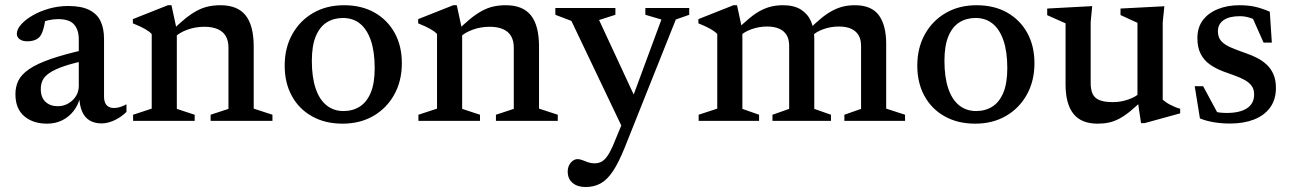

<svg xmlns="http://www.w3.org/2000/svg" viewBox="-20 -474 5064 753"><path d="M321 -281 323 -238Q266 -226.5 230 -214Q194 -201.5 174.2 -188Q154.5 -174.5 147.2 -159.2Q140 -144 140 -125Q140 -91.5 158.5 -74.5Q177 -57.5 206.5 -57.5Q229.5 -57.5 248.2 -68.5Q267 -79.5 278 -97.2Q289 -115 289 -136.5V-319.5Q289 -357 270.5 -378Q252 -399 208 -399Q190.5 -399 171.5 -395Q152.5 -391 135 -383.5L160 -412Q157.5 -393 154.2 -377.5Q151 -362 147 -350.8Q143 -339.5 137.5 -332Q129.5 -321.5 116.2 -316.8Q103 -312 87.5 -312Q68 -312 57 -320.2Q46 -328.5 46 -341.5Q46 -359 62.8 -378Q79.5 -397 108 -413.5Q136.5 -430 172.5 -440.2Q208.5 -450.5 247.5 -450.5Q299 -450.5 330 -435Q361 -419.5 374.5 -390.8Q388 -362 388 -321.5V-95.5Q388 -80.5 392.5 -70.5Q397 -60.5 405.8 -55.5Q414.5 -50.5 427.5 -50.5Q438.5 -50.5 451 -54.2Q463.5 -58 476 -65V-35Q453 -13 427.2 -1.5Q401.5 10 378.5 10Q350.5 10 331 -2Q311.5 -14 301.8 -37.2Q292 -60.5 291 -92.5L295 -96Q287.5 -63 268.8 -39Q250 -15 223.5 -2Q197 11 165 11Q109 11 74.8 -18.5Q40.5 -48 40.5 -104.5Q40.5 -134 52.2 -158Q64 -182 94.5 -203Q125 -224 180 -243Q235 -262 321 -281Z M673.5 -356V-47L743.5 -24V0H502V-24L575 -48V-340.5Q566 -350.5 549 -360.2Q532 -370 501 -382.5V-399L638.5 -453.5H652.5ZM806 -24 876 -47V-287Q876 -313.5 865.8 -331.8Q855.5 -350 834.2 -359.5Q813 -369 781.5 -369Q745.5 -369 714 -357.2Q682.5 -345.5 666 -328.5L648 -347.5Q680 -379.5 705.2 -400Q730.5 -420.5 752.8 -432.2Q775 -444 797.5 -448.8Q820 -453.5 845 -453.5Q911.5 -453.5 943.2 -413.8Q975 -374 975 -291V-48L1048.5 -24V0H806Z M1327 -38.5Q1363.5 -38.5 1391 -56Q1418.5 -73.5 1434 -110.5Q1449.5 -147.5 1449.5 -206.5Q1449.5 -271.5 1434.5 -315.2Q1419.5 -359 1392 -381.2Q1364.5 -403.5 1325 -403.5Q1289 -403.5 1261.5 -386.2Q1234 -369 1218.5 -331.8Q1203 -294.5 1203 -235.5Q1203 -171.5 1217.8 -127.5Q1232.5 -83.5 1260.5 -61Q1288.5 -38.5 1327 -38.5ZM1323.5 11Q1255 11 1203.8 -17.8Q1152.5 -46.5 1124.5 -97.8Q1096.5 -149 1096.5 -216.5Q1096.5 -286 1126.2 -339.5Q1156 -393 1208.2 -423.2Q1260.5 -453.5 1329 -453.5Q1398 -453.5 1448.8 -424.8Q1499.5 -396 1527.8 -345Q1556 -294 1556 -226Q1556 -156.5 1526.2 -103Q1496.5 -49.5 1444.2 -19.2Q1392 11 1323.5 11Z M1792.5 -356V-47L1862.5 -24V0H1621V-24L1694 -48V-340.5Q1685 -350.5 1668 -360.2Q1651 -370 1620 -382.5V-399L1757.5 -453.5H1771.5ZM1925 -24 1995 -47V-287Q1995 -313.5 1984.8 -331.8Q1974.5 -350 1953.2 -359.5Q1932 -369 1900.5 -369Q1864.5 -369 1833 -357.2Q1801.5 -345.5 1785 -328.5L1767 -347.5Q1799 -379.5 1824.2 -400Q1849.5 -420.5 1871.8 -432.2Q1894 -444 1916.5 -448.8Q1939 -453.5 1964 -453.5Q2030.5 -453.5 2062.2 -413.8Q2094 -374 2094 -291V-48L2167.5 -24V0H1925Z M2476.5 -79 2422.5 30.5 2221 -392 2158 -416V-442.5H2393.5V-416L2329.5 -395.5ZM2276.5 259.5Q2245 259.5 2225.8 243.5Q2206.5 227.5 2206.5 199Q2206.5 184.5 2212.2 173.5Q2218 162.5 2227 156.2Q2236 150 2245 150Q2254.5 150 2264.5 154.2Q2274.5 158.5 2286.2 162.5Q2298 166.5 2311.5 166.5Q2326 166.5 2337.8 160.8Q2349.5 155 2360.2 140.5Q2371 126 2382.5 100.5L2434.5 -25L2457 -81L2574 -397.5L2511 -416V-442.5H2683V-416L2630.5 -397.5L2431 102.5Q2406.5 163.5 2383.8 197.5Q2361 231.5 2335.2 245.5Q2309.5 259.5 2276.5 259.5Z M2891.5 -356V-47L2957 -24V0H2720V-24L2793 -48V-340.5Q2784 -350.5 2767 -360.2Q2750 -370 2719 -382.5V-399L2856.5 -453.5H2870.5ZM3173.5 -322.5V-47L3239 -24V0H3009.5V-24L3075 -47V-294Q3075 -320 3064.8 -336.8Q3054.5 -353.5 3035 -361.8Q3015.5 -370 2988.5 -370Q2957 -370 2927.5 -359.5Q2898 -349 2883 -333L2866 -354Q2896 -383.5 2919.8 -403Q2943.5 -422.5 2964.5 -433.2Q2985.5 -444 3006.5 -448.8Q3027.5 -453.5 3051 -453.5Q3094.5 -453.5 3121.5 -436.2Q3148.5 -419 3161 -389.5Q3173.5 -360 3173.5 -322.5ZM3455.5 -302V-48L3529.5 -24V0H3291.5V-24L3357 -47V-294Q3357 -320.5 3346.5 -337Q3336 -353.5 3316.8 -361.8Q3297.5 -370 3270 -370Q3238.5 -370 3209 -359.5Q3179.5 -349 3164.5 -332.5L3147.5 -353.5Q3177.5 -383.5 3201.2 -402.8Q3225 -422 3246.2 -433Q3267.5 -444 3288.2 -448.8Q3309 -453.5 3333 -453.5Q3397.5 -453.5 3426.5 -414.5Q3455.5 -375.5 3455.5 -302Z M3808 -38.5Q3844.5 -38.5 3872 -56Q3899.5 -73.5 3915 -110.5Q3930.5 -147.5 3930.5 -206.5Q3930.5 -271.5 3915.5 -315.2Q3900.5 -359 3873 -381.2Q3845.5 -403.5 3806 -403.5Q3770 -403.5 3742.5 -386.2Q3715 -369 3699.5 -331.8Q3684 -294.5 3684 -235.5Q3684 -171.5 3698.8 -127.5Q3713.5 -83.5 3741.5 -61Q3769.5 -38.5 3808 -38.5ZM3804.5 11Q3736 11 3684.8 -17.8Q3633.5 -46.5 3605.5 -97.8Q3577.5 -149 3577.5 -216.5Q3577.5 -286 3607.2 -339.5Q3637 -393 3689.2 -423.2Q3741.5 -453.5 3810 -453.5Q3879 -453.5 3929.8 -424.8Q3980.5 -396 4008.8 -345Q4037 -294 4037 -226Q4037 -156.5 4007.2 -103Q3977.5 -49.5 3925.2 -19.2Q3873 11 3804.5 11Z M4257.5 -149.5Q4257.5 -121.5 4265.5 -105Q4273.5 -88.5 4292.8 -81Q4312 -73.5 4345 -73.5Q4376 -73.5 4405.8 -84Q4435.5 -94.5 4451 -110.5L4468.5 -89Q4438.5 -59 4414.8 -39.5Q4391 -20 4370.5 -9Q4350 2 4329.5 6.5Q4309 11 4285 11Q4220.5 11 4189.8 -27.8Q4159 -66.5 4159 -143.5V-382.5L4087 -414.5V-440.5L4263.5 -450L4257.5 -387.5ZM4455 9 4441 -85.5V-384.5L4374.5 -415V-440.5L4546.5 -449.5L4540 -386.5V-83Q4545 -78.5 4553 -73Q4561 -67.5 4570.8 -62.5Q4580.5 -57.5 4590.2 -53.5Q4600 -49.5 4608.5 -47.5V-29.5L4468.5 9Z M4841 -453.5Q4874 -453.5 4900.8 -447.8Q4927.5 -442 4960 -428L4968 -307H4935.5L4881.5 -428.5L4924.5 -384Q4903 -397.5 4883 -404Q4863 -410.5 4842 -410.5Q4801 -410.5 4778.8 -395Q4756.5 -379.5 4756.5 -351.5Q4756.5 -327.5 4769.5 -313Q4782.5 -298.5 4806.8 -288Q4831 -277.5 4863 -266.5Q4887 -258.5 4908.8 -247.5Q4930.5 -236.5 4947.5 -220.8Q4964.5 -205 4974.2 -182.8Q4984 -160.5 4984 -129Q4984 -83.5 4961.2 -52.2Q4938.5 -21 4898 -5.2Q4857.5 10.5 4804 10.5Q4770.5 10.5 4740.8 5.5Q4711 0.5 4686 -9.5L4665.5 -136H4698.5L4767.5 -8L4703 -50Q4721.5 -42 4736.2 -38Q4751 -34 4764.5 -32.5Q4778 -31 4791 -31Q4842 -31 4870.2 -49.2Q4898.5 -67.5 4898.5 -103.5Q4898.5 -124 4888.8 -137.2Q4879 -150.5 4862 -160Q4845 -169.5 4823.5 -177.2Q4802 -185 4778.5 -193.5Q4747.5 -205 4724.5 -221.5Q4701.5 -238 4688.8 -263Q4676 -288 4676 -324.5Q4676 -366 4697.2 -394.5Q4718.5 -423 4756 -438.2Q4793.5 -453.5 4841 -453.5Z"/></svg>

Font: Newsreader 16pt Medium
Style: Regular
Weight: 500
Designer: Hugues Gentile
Foundry: Production Type
Version: Version 1.003